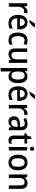

<svg xmlns="http://www.w3.org/2000/svg" viewBox="2278 -3084 1046 5641"><g transform="rotate(90 2800.5 -263.0)"><path d="M318 -549Q331 -549 345 -547.5Q359 -546 371 -544L360 -445Q350 -448 337 -449.5Q324 -451 313 -451Q276 -451 245 -430.5Q214 -410 196 -372Q178 -334 178 -282V0H76V-539H156L170 -445H175Q197 -489 233 -519Q269 -549 318 -549Z M637 -549Q735 -549 789.5 -482.5Q844 -416 844 -307V-247H520Q522 -162 558.5 -117.5Q595 -73 663 -73Q707 -73 743.5 -83Q780 -93 819 -112V-26Q782 -7 744 1.5Q706 10 657 10Q544 10 480.5 -62.5Q417 -135 417 -266Q417 -402 476 -475.5Q535 -549 637 -549ZM636 -469Q586 -469 556.5 -432.5Q527 -396 522 -324H744Q743 -387 717 -428Q691 -469 636 -469ZM787 -756Q773 -737 747 -708.5Q721 -680 692 -652Q663 -624 640 -606H572V-618Q596 -650 623 -691Q650 -732 668 -766H787Z M1160 10Q1055 10 995.5 -57.5Q936 -125 936 -266Q936 -408 998 -478.5Q1060 -549 1166 -549Q1208 -549 1243 -540.5Q1278 -532 1302 -519L1272 -436Q1247 -447 1220 -454.5Q1193 -462 1168 -462Q1040 -462 1040 -267Q1040 -77 1166 -77Q1203 -77 1233.5 -86Q1264 -95 1292 -111V-22Q1239 10 1160 10Z M1827 -539V0H1746L1732 -71H1726Q1703 -30 1663 -10Q1623 10 1576 10Q1403 10 1403 -187V-539H1505V-205Q1505 -76 1598 -76Q1670 -76 1697.5 -123.5Q1725 -171 1725 -263V-539Z M2226 -549Q2316 -549 2368.5 -479Q2421 -409 2421 -270Q2421 -134 2368.5 -62Q2316 10 2227 10Q2174 10 2138 -12Q2102 -34 2080 -68H2074Q2076 -48 2078 -25.5Q2080 -3 2080 14V240H1978V-539H2061L2075 -467H2080Q2103 -505 2138 -527Q2173 -549 2226 -549ZM2201 -464Q2137 -464 2109 -420.5Q2081 -377 2080 -287V-268Q2080 -173 2107.5 -124.5Q2135 -76 2203 -76Q2261 -76 2289 -127.5Q2317 -179 2317 -271Q2317 -363 2289 -413.5Q2261 -464 2201 -464Z M2736 -549Q2834 -549 2888.5 -482.5Q2943 -416 2943 -307V-247H2619Q2621 -162 2657.5 -117.5Q2694 -73 2762 -73Q2806 -73 2842.5 -83Q2879 -93 2918 -112V-26Q2881 -7 2843 1.5Q2805 10 2756 10Q2643 10 2579.5 -62.5Q2516 -135 2516 -266Q2516 -402 2575 -475.5Q2634 -549 2736 -549ZM2735 -469Q2685 -469 2655.5 -432.5Q2626 -396 2621 -324H2843Q2842 -387 2816 -428Q2790 -469 2735 -469ZM2886 -756Q2872 -737 2846 -708.5Q2820 -680 2791 -652Q2762 -624 2739 -606H2671V-618Q2695 -650 2722 -691Q2749 -732 2767 -766H2886Z M3305 -549Q3318 -549 3332 -547.5Q3346 -546 3358 -544L3347 -445Q3337 -448 3324 -449.5Q3311 -451 3300 -451Q3263 -451 3232 -430.5Q3201 -410 3183 -372Q3165 -334 3165 -282V0H3063V-539H3143L3157 -445H3162Q3184 -489 3220 -519Q3256 -549 3305 -549Z M3621 -549Q3805 -549 3805 -364V0H3731L3712 -75H3709Q3678 -31 3642.5 -10.5Q3607 10 3548 10Q3479 10 3437.5 -33.5Q3396 -77 3396 -153Q3396 -318 3622 -326L3704 -329V-360Q3704 -417 3680.5 -442.5Q3657 -468 3613 -468Q3578 -468 3545 -457.5Q3512 -447 3479 -430L3446 -504Q3482 -524 3527 -536.5Q3572 -549 3621 -549ZM3641 -258Q3564 -255 3532.5 -228Q3501 -201 3501 -153Q3501 -110 3523 -90Q3545 -70 3581 -70Q3634 -70 3669 -106Q3704 -142 3704 -211V-261Z M4130 -75Q4148 -75 4167 -78.5Q4186 -82 4201 -88V-9Q4184 0 4158 5Q4132 10 4104 10Q4041 10 4001 -26Q3961 -62 3961 -154V-459H3895V-508L3966 -543L3998 -660H4063V-539H4196V-459H4063V-157Q4063 -75 4130 -75Z M4351 -744Q4376 -744 4392 -729.5Q4408 -715 4408 -683Q4408 -651 4392 -636Q4376 -621 4351 -621Q4325 -621 4308.5 -636Q4292 -651 4292 -683Q4292 -715 4308.5 -729.5Q4325 -744 4351 -744ZM4401 -539V0H4299V-539Z M4983 -270Q4983 -141 4923 -65.5Q4863 10 4752 10Q4683 10 4632 -24Q4581 -58 4552.5 -121Q4524 -184 4524 -270Q4524 -403 4584 -476Q4644 -549 4755 -549Q4857 -549 4920 -477Q4983 -405 4983 -270ZM4629 -270Q4629 -177 4659 -126.5Q4689 -76 4754 -76Q4819 -76 4849 -126Q4879 -176 4879 -270Q4879 -364 4848.5 -413.5Q4818 -463 4753 -463Q4688 -463 4658.5 -413.5Q4629 -364 4629 -270Z M5356 -549Q5440 -549 5484.5 -502.5Q5529 -456 5529 -356V0H5427V-338Q5427 -400 5404.5 -431.5Q5382 -463 5333 -463Q5263 -463 5235.5 -415.5Q5208 -368 5208 -273V0H5106V-539H5187L5200 -467H5206Q5229 -509 5269.5 -529Q5310 -549 5356 -549Z"/></g></svg>

Font: Noto Sans Kannada SemiCondensed Medium
Style: Regular
Weight: 500
Width: 4
Designer: Jelle Bosma - Monotype Design Team
Foundry: Monotype Imaging Inc.
Version: Version 2.005; ttfautohint (v1.8.4.7-5d5b)